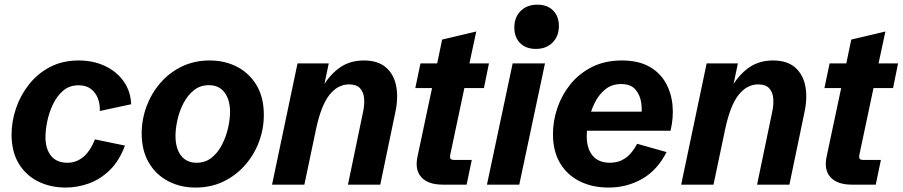

<svg xmlns="http://www.w3.org/2000/svg" viewBox="-20 -803 3926 835"><path d="M266.1 12.7Q199.2 12.7 145.8 -13.9Q92.3 -40.5 61.3 -92Q30.3 -143.6 30.3 -217.3Q30.3 -274.9 49.6 -331.8Q68.8 -388.7 106.2 -436Q143.6 -483.4 197.8 -511.7Q252 -540 322.3 -540Q385.7 -540 436.5 -516.1Q487.3 -492.2 517.8 -449.2Q548.3 -406.2 550.3 -349.6L414.1 -320.3Q415.5 -349.1 405.8 -374.8Q396 -400.4 375.2 -416.3Q354.5 -432.1 321.8 -432.1Q281.7 -432.1 254.4 -408.4Q227.1 -384.8 210 -348.6Q192.9 -312.5 185.3 -274.2Q177.7 -235.8 177.7 -207Q177.7 -155.8 201.9 -125.5Q226.1 -95.2 273.4 -95.2Q311 -95.2 341.3 -119.6Q371.6 -144 393.1 -196.8L523.4 -169.9Q498.5 -103 457.3 -63Q416 -22.9 366.2 -5.1Q316.4 12.7 266.1 12.7Z M830.6 12.7Q764.6 12.7 711.4 -15.1Q658.2 -43 627.2 -95.7Q596.2 -148.4 596.2 -223.1Q596.2 -283.7 617.4 -340.6Q638.7 -397.5 677.5 -442.4Q716.3 -487.3 770.8 -513.7Q825.2 -540 892.1 -540Q958.5 -540 1011.7 -512.2Q1064.9 -484.4 1096.2 -431.6Q1127.4 -378.9 1127.4 -303.7Q1127.4 -242.7 1106.2 -186Q1085 -129.4 1045.4 -84.5Q1005.9 -39.6 951.4 -13.4Q897 12.7 830.6 12.7ZM835 -95.2Q873 -95.2 900.6 -117.4Q928.2 -139.6 945.8 -174.3Q963.4 -209 971.9 -246.8Q980.5 -284.7 980.5 -315.4Q980.5 -369.1 956.5 -400.9Q932.6 -432.6 888.2 -432.6Q850.6 -432.6 823 -410.4Q795.4 -388.2 777.6 -353.5Q759.8 -318.8 751.5 -281Q743.2 -243.2 743.2 -211.9Q743.2 -158.2 767.1 -126.7Q791 -95.2 835 -95.2Z M1163.1 0 1273.9 -527.3H1409.7L1384.8 -408.2L1385.7 -429.7Q1418.5 -482.9 1461.4 -511.5Q1504.4 -540 1562.5 -540Q1623.5 -540 1658.2 -510Q1692.9 -480 1702.9 -429Q1712.9 -377.9 1699.2 -314.5L1633.8 0H1493.2L1558.6 -314.5Q1565.9 -347.7 1563.5 -375.2Q1561 -402.8 1545.7 -419.4Q1530.3 -436 1498 -436Q1449.2 -436 1412.8 -390.4Q1376.5 -344.7 1354.5 -241.7L1303.7 0Z M1905.8 0Q1841.3 0 1812.3 -32.5Q1783.2 -64.9 1795.9 -123L1858.9 -419.9H1786.1L1808.6 -527.3H1881.3L1902.8 -630.9L2051.3 -666L2021.5 -527.3H2106.4L2084.5 -419.9H1999.5L1939 -134.3Q1935.5 -118.7 1939 -113Q1942.4 -107.4 1956.5 -107.4H2031.7L2009.3 0Z M2350.1 -527.3 2238.3 0H2097.7L2209.5 -527.3ZM2310.5 -590.3Q2267.1 -590.3 2241.9 -615.7Q2216.8 -641.1 2216.8 -683.1Q2216.8 -728 2244.4 -755.4Q2272 -782.7 2316.9 -782.7Q2360.4 -782.7 2385.5 -757.3Q2410.6 -731.9 2410.6 -689.9Q2410.6 -645.5 2383.1 -617.9Q2355.5 -590.3 2310.5 -590.3Z M2626.5 12.7Q2556.6 12.7 2502 -14.2Q2447.3 -41 2416 -93Q2384.8 -145 2384.8 -220.2Q2384.8 -277.3 2404.1 -333.7Q2423.3 -390.1 2460.9 -436.8Q2498.5 -483.4 2554.7 -511.7Q2610.8 -540 2684.1 -540Q2755.9 -540 2803 -513.7Q2850.1 -487.3 2875 -443.1Q2899.9 -398.9 2904.8 -344.7Q2909.7 -290.5 2896 -234.4H2478.5L2495.6 -317.4H2787.6L2767.6 -292Q2773.4 -322.8 2768.6 -356.4Q2763.7 -390.1 2743.4 -413.8Q2723.1 -437.5 2681.2 -437.5Q2640.1 -437.5 2611.3 -413.6Q2582.5 -389.6 2564.9 -352.8Q2547.4 -315.9 2539.6 -277.3Q2531.7 -238.8 2531.7 -210.4Q2531.7 -156.7 2557.4 -126Q2583 -95.2 2632.8 -95.2Q2669.9 -95.2 2698.7 -114.5Q2727.5 -133.8 2751 -177.7L2878.9 -141.6Q2838.4 -62.5 2772.5 -24.9Q2706.5 12.7 2626.5 12.7Z M2942.4 0 3053.2 -527.3H3189L3164.1 -408.2L3165 -429.7Q3197.8 -482.9 3240.7 -511.5Q3283.7 -540 3341.8 -540Q3402.8 -540 3437.5 -510Q3472.2 -480 3482.2 -429Q3492.2 -377.9 3478.5 -314.5L3413.1 0H3272.5L3337.9 -314.5Q3345.2 -347.7 3342.8 -375.2Q3340.3 -402.8 3325 -419.4Q3309.6 -436 3277.3 -436Q3228.5 -436 3192.1 -390.4Q3155.8 -344.7 3133.8 -241.7L3083 0Z M3685.1 0Q3620.6 0 3591.6 -32.5Q3562.5 -64.9 3575.2 -123L3638.2 -419.9H3565.4L3587.9 -527.3H3660.6L3682.1 -630.9L3830.6 -666L3800.8 -527.3H3885.7L3863.8 -419.9H3778.8L3718.3 -134.3Q3714.8 -118.7 3718.3 -113Q3721.7 -107.4 3735.8 -107.4H3811L3788.6 0Z"/></svg>

Font: Schibsted Grotesk
Style: Bold Italic
Weight: 700
Italic angle: -12°
Designer: Bakken & Baeck AS, Henrik Kongsvoll
Foundry: Schibsted ASA
Version: Version 1.100;gftools[0.9.25]